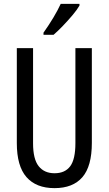

<svg xmlns="http://www.w3.org/2000/svg" viewBox="-20 -963 562 993"><path d="M455 -224Q455 -103 406 -46.5Q357 10 262 10Q167 10 117 -47Q67 -104 67 -223V-714H151V-222Q151 -140 180 -103.5Q209 -67 262 -67Q316 -67 343 -103Q370 -139 370 -223V-714H455ZM391 -934Q379 -913 355 -884.5Q331 -856 304.5 -828.5Q278 -801 257 -783H205V-794Q263 -876 294 -943H391Z"/></svg>

Font: Noto Sans Bengali ExtraCondensed
Style: Regular
Weight: 400
Width: 2
Designer: Jelle Bosma - Monotype Design Team
Foundry: Monotype Imaging Inc.
Version: Version 2.003; ttfautohint (v1.8.4.7-5d5b)